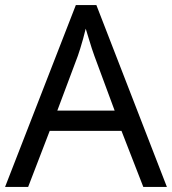

<svg xmlns="http://www.w3.org/2000/svg" viewBox="-20 -737 679 757"><path d="M545 0 459 -221H176L91 0H0L279 -717H360L638 0ZM352 -517Q349 -525 342 -546Q335 -567 328.5 -589.5Q322 -612 318 -624Q313 -604 307.5 -583.5Q302 -563 296.5 -546Q291 -529 287 -517L206 -301H432Z"/></svg>

Font: hexlsinhala05
Style: Book
Weight: 400
Designer: Jelle Bosma - Monotype Design Team
Foundry: Monotype Imaging Inc.
Version: Version 2.003